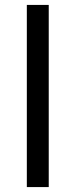

<svg xmlns="http://www.w3.org/2000/svg" viewBox="-20 -760 307 780"><path d="M89 -740H178V0H89Z"/></svg>

Font: Encode Sans
Style: Regular
Weight: 400
Designer: Pablo Impallari, Andres Torresi
Foundry: Pablo Impallari, Andres Torresi
Version: Version 1.000; ttfautohint (v1.00) -l 8 -r 50 -G 200 -x 14 -